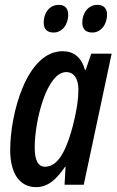

<svg xmlns="http://www.w3.org/2000/svg" viewBox="-20 -761 480 791"><path d="M361 -627C394 -627 421 -658 421 -701C421 -727 406 -741 382 -741C342 -741 319 -706 319 -668C319 -641 333 -627 361 -627ZM201 -627C235 -627 261 -658 261 -701C261 -727 246 -741 223 -741C182 -741 160 -706 160 -668C160 -641 174 -627 201 -627ZM129 10C177 10 213 -22 248 -74H250L246 0H325L440 -540H356L333 -473H330C315 -526 283 -550 238 -550C89 -550 22 -291 22 -143C22 -46 61 10 129 10ZM166 -74C137 -74 123 -100 123 -154C123 -263 172 -464 253 -464C284 -464 303 -438 303 -391C303 -353 297 -310 281 -246C260 -165 227 -74 166 -74Z"/></svg>

Font: Noto Sans UI Condensed Medium
Style: Italic
Weight: 500
Width: 3
Italic angle: -12°
Designer: Monotype Design Team
Foundry: Monotype Imaging Inc.
Version: Version 1.901